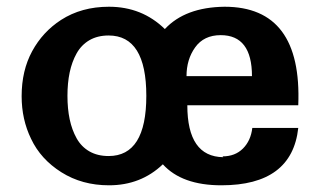

<svg xmlns="http://www.w3.org/2000/svg" viewBox="-20 -535 946 567"><path d="M639.2 -70.8 637.2 -73.2Q674.3 -73.2 697.5 -96.4Q720.7 -119.6 725.1 -157.2H860.8Q842.3 12.2 633.8 12.2Q517.1 12.2 460.9 -49.8Q396 12.2 301.8 12.2Q222.2 12.2 161.1 -26.4Q100.1 -64.9 71.8 -125Q43.9 -182.1 43.9 -251Q43.9 -326.7 75 -383.8Q106 -440.9 160.2 -476.1Q220.7 -515.1 301.8 -515.1Q399.4 -515.1 466.8 -449.2Q526.9 -513.7 643.1 -515.1Q872.6 -515.1 860.8 -224.1H533.2Q533.2 -72.3 639.2 -70.8ZM724.1 -310.1Q724.1 -431.2 631.8 -431.2Q582 -431.2 556.2 -395Q530.8 -359.4 530.8 -310.1ZM300.8 -74.2Q412.1 -74.2 412.1 -252Q412.1 -430.2 300.8 -430.2Q268.1 -430.2 244.1 -416.3Q220.2 -402.3 206.3 -377.4Q192.4 -352.5 185.8 -321.3Q179.2 -290 179.2 -252Q179.2 -213.9 185.8 -182.6Q192.4 -151.4 206.3 -126.5Q220.2 -101.6 244.1 -87.9Q268.1 -74.2 300.8 -74.2Z"/></svg>

Font: Perun
Style: Bold
Weight: 700
Foundry: Copyright (c) Stefan Peev, Context Ltd, 2016
Version: Version 1.0000